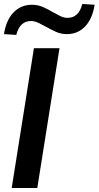

<svg xmlns="http://www.w3.org/2000/svg" viewBox="-21 -948 497 968"><path d="M38 0 150 -705H279L167 0ZM61 -772 -1 -776Q10 -847 47.5 -885.5Q85 -924 140 -924Q170 -924 196 -912.5Q222 -901 245 -887Q265 -876 283 -867Q301 -858 320 -858Q376 -858 394 -928L456 -924Q445 -853 408 -814.5Q371 -776 316 -776Q286 -776 260 -788Q234 -800 211 -813Q191 -824 172.5 -833Q154 -842 135 -842Q79 -842 61 -772Z"/></svg>

Font: Mulish ExtraLight
Style: Italic
Weight: 200
Italic angle: -9°
Designer: Vernon Adams
Foundry: Vernon Adams
Version: Version 3.603